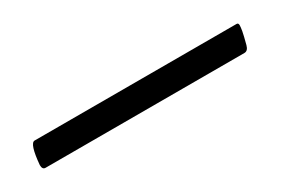

<svg xmlns="http://www.w3.org/2000/svg" viewBox="-6 -166 530 361"><g transform="rotate(-30 258.5 14.5)"><path d="M36.1 42Q29.3 42 29.3 32.2Q33.2 -12.7 43.9 -12.7H482.4Q486.3 -12.7 486.3 -7.8Q486.3 -3.9 484.9 4.4Q483.4 12.7 478.5 31.2Q475.6 42 467.8 42Z"/></g></svg>

Font: Crimson Text Bold
Style: Bold
Weight: 700
Designer: Sebastian Kosch
Foundry: Sebastian Kosch
Version: Version 1.10 July 1, 2025